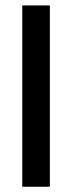

<svg xmlns="http://www.w3.org/2000/svg" viewBox="-20 -692 267 711"><path d="M62.5 -671.9H164.6V-0.5H62.5Z"/></svg>

Font: Vazir Medium FD-WOL-UI
Style: Medium-FD-WOL-UI
Weight: 500
Designer: Saber Rastikerdar
Foundry: Saber Rastikerdar
Version: Version 30.0.0